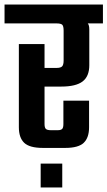

<svg xmlns="http://www.w3.org/2000/svg" viewBox="-40 -651 473 845"><path d="M43 -457H156V-105Q156 -89 162 -83.5Q168 -78 184 -78H214Q228 -78 233.5 -83.5Q239 -89 239 -105V-208H352V-91Q352 -45 328.5 -22.5Q305 0 247 0H149Q90 0 66.5 -22.5Q43 -45 43 -91ZM-20 -631H413V-548H311L322 -559Q337 -557 345 -549.5Q353 -542 353 -522V-364Q353 -315 323.5 -292.5Q294 -270 230 -270H138V-352H208Q227 -352 233.5 -359Q240 -366 240 -385V-516Q240 -536 234 -542Q228 -548 208 -548H-20ZM139 69H234V174H139Z"/></svg>

Font: Teko Light Medium
Style: Regular
Weight: 500
Version: Version 2.000;gftools[0.9.28.dev9+g7d2139d.d20230707]